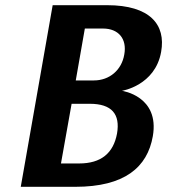

<svg xmlns="http://www.w3.org/2000/svg" viewBox="-20 -720 650 740"><path d="M450 -370C450 -370 578 -390 601 -520C620 -625 558 -700 393 -700H183L60 0H270C460 0 548 -75 569 -195C596 -350 450 -370 450 -370ZM307 -610H377C437 -610 470 -570 459 -510C449 -450 402 -410 342 -410H272ZM326 -320C411 -320 444 -280 431 -205C417 -130 370 -90 285 -90H215L256 -320Z"/></svg>

Font: Scada
Style: Bold Italic
Weight: 700
Designer: Jovanny Lemonad
Foundry: Jovanny Lemonad
Version: Version 3.005